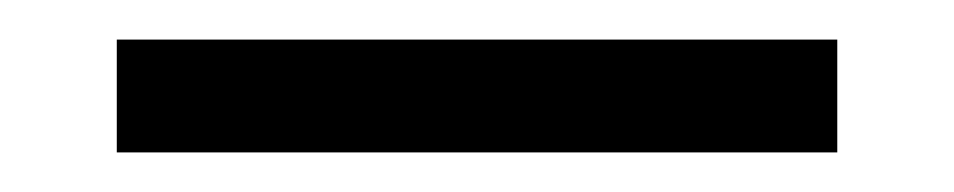

<svg xmlns="http://www.w3.org/2000/svg" viewBox="-20 -886 482 97"><path d="M39 -866V-809H403V-866Z"/></svg>

Font: Sprat
Style: Bold
Weight: 700
Designer: Ethan Nakache
Foundry: Collletttivo
Version: Version 2.000;Glyphs 3.2 (3217)